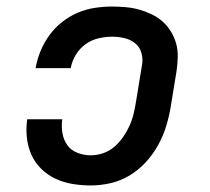

<svg xmlns="http://www.w3.org/2000/svg" viewBox="-20 -558 640 586"><path d="M257 8Q229 8 201.5 3.5Q174 -1 149.5 -12.5Q125 -24 106 -42.5Q87 -61 76 -85.5Q65 -110 62 -138Q59 -166 63 -194H170Q167 -173 170.5 -152Q174 -131 185.5 -115Q197 -99 216.5 -91.5Q236 -84 257 -84Q276 -84 295 -90.5Q314 -97 329 -110Q344 -123 355.5 -139.5Q367 -156 375 -173.5Q383 -191 387.5 -209.5Q392 -228 395 -247L413 -357Q417 -376 412 -395Q407 -414 393 -425.5Q379 -437 360.5 -441.5Q342 -446 322 -446Q302 -446 280.5 -441Q259 -436 241 -423Q223 -410 211.5 -391Q200 -372 196 -351Q196 -351 196 -350.5Q196 -350 196 -350H89Q89 -350 89 -351Q89 -352 89 -352Q94 -379 104.5 -404Q115 -429 131.5 -451.5Q148 -474 170.5 -491.5Q193 -509 218 -519.5Q243 -530 269.5 -534Q296 -538 322 -538Q344 -538 365 -536Q386 -534 405.5 -528.5Q425 -523 443.5 -514Q462 -505 476.5 -492Q491 -479 501.5 -462Q512 -445 517.5 -425.5Q523 -406 522.5 -384.5Q522 -363 519 -342L501 -232Q496 -202 487 -172.5Q478 -143 462.5 -115Q447 -87 425 -63Q403 -39 375.5 -22.5Q348 -6 317.5 1Q287 8 257 8Z"/></svg>

Font: Iosevka Curly Slab SmBdExObl
Style: Regular
Weight: 600
Width: 7
Italic angle: -9°
Monospace: yes
Designer: Belleve Invis
Foundry: Belleve Invis
Version: Version 11.1.0; ttfautohint (v1.8.3)